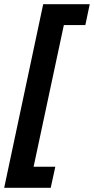

<svg xmlns="http://www.w3.org/2000/svg" viewBox="-46 -739 450 920"><path d="M-26 161 161 -719H384L363 -619H260L115 60H219L197 161Z"/></svg>

Font: Noto Sans SemiCondensed
Style: Bold Italic
Weight: 700
Width: 4
Italic angle: -12°
Designer: Monotype Design Team
Foundry: Monotype Imaging Inc.
Version: Version 2.013; ttfautohint (v1.8.4.7-5d5b)